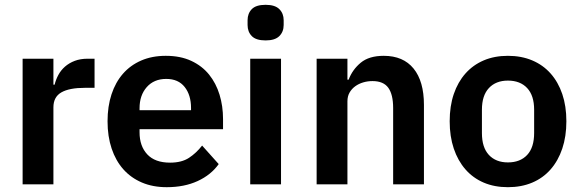

<svg xmlns="http://www.w3.org/2000/svg" viewBox="-20 -766 2413 798"><path d="M74 0V-522H202V-414H207Q212 -435 222.5 -454.5Q233 -474 250 -489Q267 -504 290.5 -513Q314 -522 345 -522H373V-401H333Q268 -401 235 -382Q202 -363 202 -320V0Z M673 12Q615 12 569.5 -7.5Q524 -27 492.5 -62.5Q461 -98 444 -148.5Q427 -199 427 -262Q427 -324 443.5 -374Q460 -424 491 -459.5Q522 -495 567 -514.5Q612 -534 669 -534Q730 -534 775 -513Q820 -492 849 -456Q878 -420 892.5 -372.5Q907 -325 907 -271V-229H560V-216Q560 -159 592 -124.5Q624 -90 687 -90Q735 -90 765.5 -110Q796 -130 820 -161L889 -84Q857 -39 801.5 -13.5Q746 12 673 12ZM671 -438Q620 -438 590 -404Q560 -370 560 -316V-308H774V-317Q774 -371 747.5 -404.5Q721 -438 671 -438Z M1084 -598Q1044 -598 1026.5 -616Q1009 -634 1009 -662V-682Q1009 -710 1026.5 -728Q1044 -746 1084 -746Q1123 -746 1141 -728Q1159 -710 1159 -682V-662Q1159 -634 1141 -616Q1123 -598 1084 -598ZM1020 -522H1148V0H1020Z M1296 0V-522H1424V-435H1429Q1445 -477 1479.5 -505.5Q1514 -534 1575 -534Q1656 -534 1699 -481Q1742 -428 1742 -330V0H1614V-317Q1614 -373 1594 -401Q1574 -429 1528 -429Q1508 -429 1489.5 -423.5Q1471 -418 1456.5 -407.5Q1442 -397 1433 -381.5Q1424 -366 1424 -345V0Z M2091 12Q2035 12 1990.5 -7Q1946 -26 1914.5 -62Q1883 -98 1866 -148.5Q1849 -199 1849 -262Q1849 -325 1866 -375Q1883 -425 1914.5 -460.5Q1946 -496 1990.5 -515Q2035 -534 2091 -534Q2147 -534 2192 -515Q2237 -496 2268.5 -460.5Q2300 -425 2317 -375Q2334 -325 2334 -262Q2334 -199 2317 -148.5Q2300 -98 2268.5 -62Q2237 -26 2192 -7Q2147 12 2091 12ZM2091 -91Q2142 -91 2171 -122Q2200 -153 2200 -213V-310Q2200 -369 2171 -400Q2142 -431 2091 -431Q2041 -431 2012 -400Q1983 -369 1983 -310V-213Q1983 -153 2012 -122Q2041 -91 2091 -91Z"/></svg>

Font: IBM Plex Sans Hebrew SmBld
Style: Regular
Weight: 600
Designer: Mike Abbink, Paul van der Laan, Pieter van Rosmalen, Yanek Iontef
Foundry: Bold Monday
Version: Version 1.3